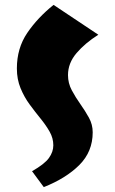

<svg xmlns="http://www.w3.org/2000/svg" viewBox="-20 -720 471 785"><path d="M159 45 111 -20Q162 -49 180 -74Q198 -99 198 -126Q198 -155 183 -181.5Q168 -208 146 -235Q124 -262 101.5 -292.5Q79 -323 64 -359.5Q49 -396 49 -440Q49 -523 91.5 -585.5Q134 -648 199 -700L382 -578Q328 -544 293 -503Q258 -462 258 -413Q258 -380 273.5 -351Q289 -322 308.5 -294.5Q328 -267 343.5 -239Q359 -211 359 -179Q359 -100 304.5 -45.5Q250 9 159 45Z"/></svg>

Font: Joti One
Style: Regular
Weight: 400
Designer: Eduardo Rodriguez Tunni
Foundry: Eduardo Rodriguez Tunni
Version: Version 1.002; ttfautohint (v1.8.4.7-5d5b);gftools[0.9.24]